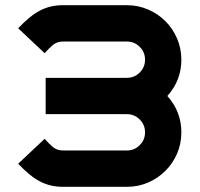

<svg xmlns="http://www.w3.org/2000/svg" viewBox="-20 -720 769 740"><path d="M679 -210Q679 -166 662.5 -128Q646 -90 617.5 -61.5Q589 -33 551 -16.5Q513 0 469 0H224Q194 0 170.5 -6.5Q147 -13 127 -24.5Q107 -36 88 -52.5Q69 -69 50 -89L152 -185Q167 -168 183 -154Q199 -140 224 -140H469Q498 -140 518.5 -160.5Q539 -181 539 -210Q539 -239 518.5 -259.5Q498 -280 469 -280H156V-420H469Q498 -420 518.5 -440.5Q539 -461 539 -490Q539 -519 518.5 -539.5Q498 -560 469 -560H224Q199 -560 183 -546Q167 -532 152 -515L50 -611Q69 -631 88 -647.5Q107 -664 127 -675.5Q147 -687 170.5 -693.5Q194 -700 224 -700H469Q512 -700 550.5 -683.5Q589 -667 617.5 -638.5Q646 -610 662.5 -571.5Q679 -533 679 -490Q679 -410 625 -350Q679 -290 679 -210Z"/></svg>

Font: CAT North
Style: Regular
Weight: 400
Designer: Peter Wiegel
Foundry: Peter Wiegel
Version: Version 1.000